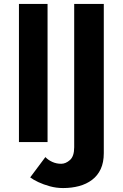

<svg xmlns="http://www.w3.org/2000/svg" viewBox="-20 -720 622 973"><path d="M210 76 133 179Q149 191 174.5 203Q200 215 232.5 224Q265 233 300 233Q343 233 380.5 223Q418 213 446.5 191.5Q475 170 490.5 136.5Q506 103 506 56V-700H356V26Q356 72 334.5 91Q313 110 290 110Q266 110 245 100.5Q224 91 210 76ZM76 -700V0H221V-700Z"/></svg>

Font: Jost SemiBold
Style: Regular
Weight: 600
Version: Version 3.710